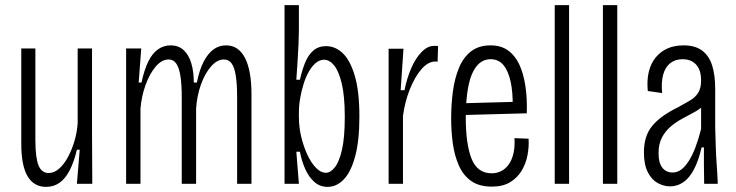

<svg xmlns="http://www.w3.org/2000/svg" viewBox="-20 -717 2873 749"><path d="M160 12Q112 12 87.5 -29.5Q63 -71 63 -156V-528H118V-171Q118 -103 130 -72.5Q142 -42 170 -42Q191 -42 210.5 -59Q230 -76 245.5 -105Q261 -134 271 -168.5Q281 -203 283 -238V-528H339V-199L340 0H280L291 -133H280Q268 -83 251 -51Q234 -19 211.5 -3.5Q189 12 160 12Z M472 0V-366V-528H531L521 -395H532Q543 -446 559 -478Q575 -510 597 -525Q619 -540 645 -540Q677 -540 697 -521Q717 -502 726.5 -469.5Q736 -437 736 -395H748Q758 -445 774.5 -476.5Q791 -508 812.5 -524Q834 -540 862 -540Q888 -540 906.5 -526.5Q925 -513 937 -488.5Q949 -464 955 -429Q961 -394 961 -351V0H905V-340Q905 -388 900 -420.5Q895 -453 884 -469Q873 -485 853 -485Q827 -485 803 -457.5Q779 -430 763.5 -386Q748 -342 745 -293V0H689V-337Q689 -387 684 -419.5Q679 -452 668 -468.5Q657 -485 638 -485Q611 -485 587.5 -457.5Q564 -430 548 -386Q532 -342 528 -293V0Z M1258 12Q1228 12 1206.5 -7Q1185 -26 1171 -57Q1157 -88 1150 -125H1136L1146 0H1090V-271V-697H1146V-601Q1146 -579 1144.5 -544Q1143 -509 1140.5 -472Q1138 -435 1136 -406H1150Q1158 -442 1170 -472Q1182 -502 1202 -519.5Q1222 -537 1252 -537Q1288 -537 1317 -509.5Q1346 -482 1364 -421.5Q1382 -361 1382 -262Q1382 -168 1365.5 -107Q1349 -46 1321 -17Q1293 12 1258 12ZM1251 -43Q1269 -43 1286 -64Q1303 -85 1314 -132.5Q1325 -180 1325 -261Q1325 -343 1313 -392Q1301 -441 1283 -462.5Q1265 -484 1244 -484Q1227 -484 1212 -471.5Q1197 -459 1185 -438Q1173 -417 1164.5 -390Q1156 -363 1151 -334Q1146 -305 1146 -277V-262Q1146 -220 1155.5 -181.5Q1165 -143 1180 -111.5Q1195 -80 1213.5 -61.5Q1232 -43 1251 -43Z M1496 0V-340V-527H1554L1543 -365H1558Q1567 -411 1584 -450.5Q1601 -490 1624.5 -514Q1648 -538 1673 -538Q1678 -538 1682 -538Q1686 -538 1689 -537L1687 -476Q1684 -477 1682 -477Q1680 -477 1678 -477Q1650 -477 1624 -447Q1598 -417 1578.5 -368Q1559 -319 1552 -264V0Z M1899 11Q1849 11 1818 -11Q1787 -33 1770 -71.5Q1753 -110 1746.5 -157Q1740 -204 1740 -255Q1740 -311 1747 -362Q1754 -413 1771 -453.5Q1788 -494 1818 -517Q1848 -540 1894 -540Q1934 -540 1961.5 -520.5Q1989 -501 2005.5 -466Q2022 -431 2029.5 -382Q2037 -333 2035 -275L1778 -268V-314L2000 -320L1980 -301Q1981 -357 1972 -398.5Q1963 -440 1944 -463Q1925 -486 1894 -486Q1861 -486 1839 -458.5Q1817 -431 1807 -380Q1797 -329 1797 -258Q1797 -155 1819.5 -98Q1842 -41 1898 -41Q1919 -41 1936 -50Q1953 -59 1965 -76Q1977 -93 1983 -118.5Q1989 -144 1987 -178L2042 -176Q2044 -145 2038 -112.5Q2032 -80 2015.5 -52Q1999 -24 1970.5 -6.5Q1942 11 1899 11Z M2144 0V-697H2200V0Z M2332 0V-697H2388V0Z M2594 10Q2570 10 2546.5 -2.5Q2523 -15 2507.5 -44.5Q2492 -74 2492 -122Q2492 -155 2500 -180.5Q2508 -206 2524.5 -226Q2541 -246 2566 -264Q2591 -282 2626 -299Q2651 -313 2671 -324.5Q2691 -336 2703 -354Q2715 -372 2715 -403Q2715 -444 2695.5 -465Q2676 -486 2643 -486Q2614 -486 2594.5 -470.5Q2575 -455 2567 -425.5Q2559 -396 2563 -354L2507 -362Q2503 -404 2511 -437Q2519 -470 2538 -493Q2557 -516 2584 -528Q2611 -540 2647 -540Q2691 -540 2718 -520.5Q2745 -501 2757.5 -463.5Q2770 -426 2770 -370V-220Q2771 -192 2772 -152.5Q2773 -113 2776 -73Q2779 -33 2780 0H2727Q2726 -33 2726 -71Q2726 -109 2726 -142H2717Q2705 -90 2687 -56Q2669 -22 2645.5 -6Q2622 10 2594 10ZM2604 -44Q2622 -44 2637.5 -55.5Q2653 -67 2667 -89Q2681 -111 2693 -142.5Q2705 -174 2715 -214V-315L2744 -338Q2739 -318 2723 -303.5Q2707 -289 2685 -277.5Q2663 -266 2639.5 -253Q2616 -240 2595.5 -222.5Q2575 -205 2562 -180Q2549 -155 2549 -119Q2549 -81 2564 -62.5Q2579 -44 2604 -44Z"/></svg>

Font: Bricolage Grotesque 24pt Condensed ExtraLight
Style: Regular
Weight: 250
Width: 3
Designer: Mathieu Triay
Foundry: Atelier Triay
Version: Version 1.001;gftools[0.9.33.dev8+g029e19f]